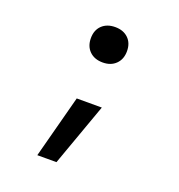

<svg xmlns="http://www.w3.org/2000/svg" viewBox="-127 -637 854 914"><g transform="rotate(20 300.0 -180.0)"><path d="M162 170 246 -148H373L259 170ZM303 -351Q261 -351 236 -375.5Q211 -400 211 -441Q211 -482 236 -506Q261 -530 303 -530Q344 -530 369 -506Q394 -482 394 -441Q394 -400 369 -375.5Q344 -351 303 -351Z"/></g></svg>

Font: M PLUS Code Latin Expanded Medium
Style: Regular
Weight: 500
Width: 7
Designer: Coji Morishita
Foundry: UNDERFOREST DESIGN
Version: Version 1.002; ttfautohint (v1.8.3)